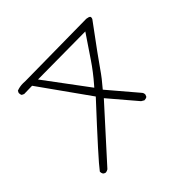

<svg xmlns="http://www.w3.org/2000/svg" viewBox="-124 -552 748 748"><g transform="rotate(-45 250.0 -178.0)"><path d="M268.1 -205.6 135.7 -383.3 398.4 -385.3Q362.3 -332 335.4 -292Q308.6 -252 274.9 -213.4ZM372.1 -32.7Q379.4 -32.7 386.2 -36.6L390.1 -45.9Q390.1 -46.4 390.1 -46.9Q390.1 -54.7 385.3 -60.1L286.1 -176.8Q314.9 -210 336.2 -241.2Q357.4 -272.5 451.7 -399.9Q453.6 -404.3 453.6 -407.2Q453.6 -410.2 452.1 -412.1Q447.8 -416 436 -417.5L97.2 -413.6Q90.3 -414.1 84.5 -414.1Q64.9 -414.1 49.3 -407.7L45.4 -399.4Q45.4 -398.4 45.4 -397.9Q45.4 -390.6 48.3 -385.7L57.6 -381.3L102.1 -382.3L248 -177.2Q74.7 9.8 53.7 39.1L52.2 41Q52.2 41.5 52.2 42Q52.2 50.3 56.6 55.7Q61 59.1 66.4 60.1Q73.7 59.1 79.6 55.2L265.6 -150.4L359.9 -39.6L371.6 -32.7Q371.6 -32.7 372.1 -32.7Z"/></g></svg>

Font: NaikaiFont
Style: Light
Weight: 300
Version: Version 1.89